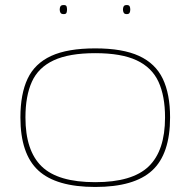

<svg xmlns="http://www.w3.org/2000/svg" viewBox="-20 -732 755 762"><path d="M61 -266Q61 -359 89.5 -419.5Q118 -480 183 -510Q248 -540 358 -540Q467 -540 532 -510Q597 -480 626 -419.5Q655 -359 655 -266Q655 -121 584 -55.5Q513 10 358 10Q203 10 132 -55.5Q61 -121 61 -266ZM81 -266Q81 -134 145.5 -71.5Q210 -9 358 -9Q505 -9 570 -71.5Q635 -134 635 -266Q635 -351 609 -407.5Q583 -464 522.5 -492.5Q462 -521 358 -521Q254 -521 193 -492.5Q132 -464 106.5 -407.5Q81 -351 81 -266ZM483 -676Q474 -676 471 -681.5Q468 -687 468 -694Q468 -702 471 -707Q474 -712 483 -712Q492 -712 494.5 -707Q497 -702 497 -694Q497 -687 494.5 -681.5Q492 -676 483 -676ZM233 -676Q223 -676 220 -681.5Q217 -687 217 -694Q217 -702 220 -707Q223 -712 233 -712Q242 -712 244 -707Q246 -702 246 -694Q246 -687 244 -681.5Q242 -676 233 -676Z"/></svg>

Font: Georama Extended Thin
Style: Regular
Weight: 100
Width: 7
Designer: Jean-Baptiste Levee
Foundry: Production Type
Version: Version 1.000